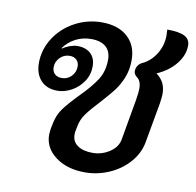

<svg xmlns="http://www.w3.org/2000/svg" viewBox="-72 -684 783 767"><g transform="rotate(10 319.5 -300.5)"><path d="M154 -115Q154 -121 156 -137L161 -162Q168 -197 187.5 -223.5Q207 -250 245 -289Q289 -333 311.5 -368Q334 -403 334 -450Q334 -484 313.5 -502Q293 -520 254 -520Q219 -520 190.5 -505Q162 -490 143 -464L145 -462Q157 -471 174 -477Q191 -483 204 -483Q239 -483 258.5 -464.5Q278 -446 278 -413Q278 -379 259.5 -351.5Q241 -324 212.5 -308.5Q184 -293 156 -293Q112 -293 88 -319.5Q64 -346 64 -390Q64 -444 94 -491Q124 -538 175 -565.5Q226 -593 284 -593Q351 -593 389 -558.5Q427 -524 427 -465Q427 -425 414 -393Q401 -361 382.5 -337Q364 -313 333 -279Q300 -244 282 -219.5Q264 -195 259 -166L255 -146Q254 -141 254 -132Q254 -104 276.5 -88.5Q299 -73 337 -73Q375 -73 406.5 -94Q438 -115 443 -147L472 -312Q477 -342 477 -358Q477 -390 459 -402Q447 -412 447 -424Q447 -437 454 -447Q461 -457 471 -461Q505 -477 526 -511.5Q547 -546 547 -586L546 -610Q594 -610 616.5 -598.5Q639 -587 639 -561Q639 -522 610.5 -486.5Q582 -451 534 -430Q554 -415 563 -396.5Q572 -378 572 -353Q572 -342 568 -314L539 -152Q531 -107 499 -70Q467 -33 419.5 -12Q372 9 320 9Q248 9 201 -26Q154 -61 154 -115ZM219 -402Q219 -419 208.5 -429Q198 -439 181 -439Q158 -439 141.5 -422.5Q125 -406 125 -383Q125 -366 135.5 -356Q146 -346 164 -346Q187 -346 203 -362.5Q219 -379 219 -402Z"/></g></svg>

Font: K2D Medium
Style: Italic
Weight: 500
Italic angle: -10°
Designer: Katatrad Aksorn Co.,Ltd.
Foundry: Cadson Demak Co.,Ltd.
Version: Version 1.000; ttfautohint (v1.6)